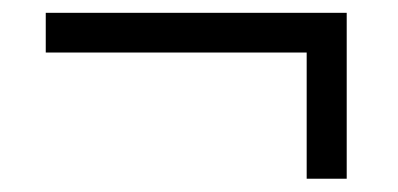

<svg xmlns="http://www.w3.org/2000/svg" viewBox="-20 -403 611 295"><path d="M451.2 -322.3H50.3V-383.3H512.7V-128.4H451.2Z"/></svg>

Font: Viking Open Sans
Style: Regular
Weight: 400
Foundry: Ascender Corporation
Version: Version 2.001